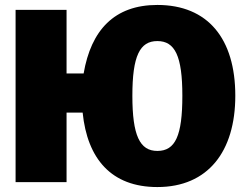

<svg xmlns="http://www.w3.org/2000/svg" viewBox="-20 -736 991 776"><path d="M616 -716C442 -716 348 -614 318 -439H249V-696H43V0H249V-281H314C333 -94 430 20 616 20C820 20 931 -123 931 -349C931 -580 820 -716 616 -716ZM616 -126C545 -126 515 -188 515 -349C515 -510 545 -570 616 -570C687 -570 717 -510 717 -349C717 -188 689 -126 616 -126Z"/></svg>

Font: Fira Sans Heavy
Style: Regular
Weight: 900
Designer: bBox Type GmbH & Carrois Corporate GbR & Edenspiekermann AG
Foundry: bBox Type GmbH & Carrois Corporate GbR & Edenspiekermann AG
Version: Version 4.300;PS 004.300;hotconv 1.0.88;makeotf.lib2.5.64775